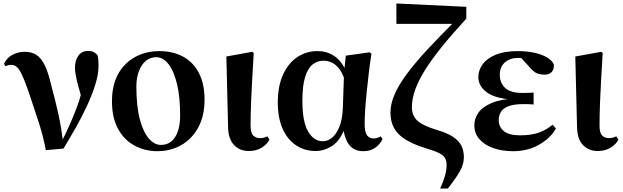

<svg xmlns="http://www.w3.org/2000/svg" viewBox="-20 -850 3575 1101"><path d="M243 11Q225 -81 198 -161Q171 -241 147 -315Q117 -403 96 -440.5Q75 -478 46 -478Q27 -478 11 -470L3 -485Q19 -519 52 -536Q85 -553 122 -553Q162 -553 189.5 -535Q217 -517 237.5 -474Q258 -431 275 -356Q295 -284 314.5 -197Q334 -110 343 -17H324L331 -33Q357 -84 377.5 -130Q398 -176 415.5 -221Q433 -266 446 -313.5Q459 -361 469 -413L459 -246Q437 -324 423.5 -377Q410 -430 410 -462Q410 -504 429.5 -531Q449 -558 486 -558Q504 -558 515.5 -552.5Q527 -547 539 -534Q543 -519 544 -505Q545 -491 545 -472Q545 -425 527 -366.5Q509 -308 479.5 -244.5Q450 -181 414.5 -118Q379 -55 344 2Z M883 17Q811 17 751.5 -15Q692 -47 657 -111Q622 -175 622 -270Q622 -341 643 -394.5Q664 -448 701.5 -484Q739 -520 788 -538.5Q837 -557 893 -557Q970 -557 1028.5 -526Q1087 -495 1120 -432.5Q1153 -370 1153 -277Q1153 -205 1131.5 -150.5Q1110 -96 1072.5 -58.5Q1035 -21 986.5 -2Q938 17 883 17ZM902 -19Q939 -19 963.5 -40Q988 -61 1000.5 -99Q1013 -137 1013 -186Q1013 -294 995 -368.5Q977 -443 946 -482.5Q915 -522 876 -522Q842 -522 816.5 -501Q791 -480 776.5 -442Q762 -404 762 -354Q762 -240 782 -165.5Q802 -91 834 -55Q866 -19 902 -19Z M1407 16Q1354 16 1321.5 -19Q1289 -54 1288 -121L1278 -526L1427 -553L1435 -546Q1429 -450 1425.5 -382Q1422 -314 1420 -267Q1418 -220 1417.5 -187Q1417 -154 1417 -129Q1417 -87 1432.5 -72.5Q1448 -58 1471 -58Q1485 -58 1495 -61Q1505 -64 1513 -68L1525 -50Q1515 -26 1483.5 -5Q1452 16 1407 16Z M1790 16Q1727 16 1677.5 -17Q1628 -50 1600.5 -112Q1573 -174 1573 -262Q1573 -357 1603.5 -423Q1634 -489 1685.5 -523Q1737 -557 1800 -557Q1870 -557 1917.5 -512Q1965 -467 1978 -388H1985L1964 -364Q1952 -415 1932.5 -445Q1913 -475 1888 -488.5Q1863 -502 1835 -502Q1801 -502 1773.5 -481Q1746 -460 1730 -409.5Q1714 -359 1714 -273Q1714 -151 1747 -95.5Q1780 -40 1832 -40Q1858 -40 1882.5 -59Q1907 -78 1925 -120Q1943 -162 1946 -231L1953 -435L1963 -531L2100 -550L2110 -541Q2101 -485 2094.5 -428.5Q2088 -372 2082.5 -319.5Q2077 -267 2074 -220.5Q2071 -174 2071 -138Q2071 -95 2084 -75.5Q2097 -56 2122 -56Q2135 -56 2144.5 -59.5Q2154 -63 2162 -68L2174 -53Q2161 -24 2132.5 -3.5Q2104 17 2065 17Q2012 17 1984 -17Q1956 -51 1946 -127L1962 -129Q1935 -48 1888 -16Q1841 16 1790 16Z M2504 231Q2522 192 2531.5 158.5Q2541 125 2541 97Q2541 75 2533.5 59Q2526 43 2501 29.5Q2476 16 2425 1Q2352 -21 2306.5 -49Q2261 -77 2240 -115Q2219 -153 2219 -204Q2219 -253 2242 -307Q2265 -361 2311.5 -424Q2358 -487 2429.5 -564.5Q2501 -642 2598 -738L2585 -698V-713H2253V-830L2654 -811V-743Q2573 -655 2514 -582Q2455 -509 2417 -448Q2379 -387 2360.5 -334.5Q2342 -282 2342 -235Q2342 -187 2373.5 -158Q2405 -129 2488 -104Q2548 -86 2580.5 -63.5Q2613 -41 2626.5 -13Q2640 15 2640 51Q2640 93 2615.5 135Q2591 177 2548 231Z M2922 17Q2860 17 2809.5 -0.5Q2759 -18 2729.5 -51.5Q2700 -85 2700 -132Q2700 -169 2723 -203Q2746 -237 2799.5 -259.5Q2853 -282 2944 -286V-277Q2826 -282 2774.5 -318.5Q2723 -355 2723 -408Q2723 -448 2748 -482Q2773 -516 2823.5 -536.5Q2874 -557 2951 -557Q2997 -557 3039.5 -548.5Q3082 -540 3113 -523Q3144 -506 3156 -481Q3158 -453 3144 -437.5Q3130 -422 3103 -422Q3080 -422 3060.5 -429Q3041 -436 3013 -469L2949 -539L3011 -541L3037 -514Q3009 -516 2989.5 -517Q2970 -518 2953 -518Q2904 -518 2875 -492Q2846 -466 2846 -421Q2846 -375 2876.5 -346Q2907 -317 2977 -317Q2992 -317 3006.5 -317.5Q3021 -318 3040 -319V-251Q3016 -253 3003.5 -253Q2991 -253 2981 -253Q2927 -253 2896 -241Q2865 -229 2852.5 -208.5Q2840 -188 2840 -160Q2840 -123 2869 -98.5Q2898 -74 2963 -74Q3025 -74 3068.5 -89Q3112 -104 3149 -135L3168 -113Q3136 -57 3071 -20Q3006 17 2922 17Z M3408 16Q3355 16 3322.5 -19Q3290 -54 3289 -121L3279 -526L3428 -553L3436 -546Q3430 -450 3426.5 -382Q3423 -314 3421 -267Q3419 -220 3418.5 -187Q3418 -154 3418 -129Q3418 -87 3433.5 -72.5Q3449 -58 3472 -58Q3486 -58 3496 -61Q3506 -64 3514 -68L3526 -50Q3516 -26 3484.5 -5Q3453 16 3408 16Z"/></svg>

Font: Noto Serif JP ExtraBold
Style: Regular
Weight: 800
Designer: Ryoko NISHIZUKA 西塚涼子 (kana & ideographs); Frank Grießhammer (Latin, Greek & Cyrillic); Wenlong ZHANG 张文龙 (bopomofo); San
Foundry: Adobe
Version: Version 2.003-H1;hotconv 1.1.1;makeotfexe 2.6.0